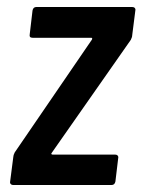

<svg xmlns="http://www.w3.org/2000/svg" viewBox="-20 -529 407 549"><path d="M9 -10 18 -80Q18 -85 22 -93L243 -416Q244 -418 243.5 -419.5Q243 -421 241 -421H73Q63 -421 65 -431L73 -499Q75 -509 84 -509H358Q363 -509 365.5 -506Q368 -503 367 -499L358 -428Q358 -423 354 -415L128 -92Q126 -90 127 -88.5Q128 -87 130 -87H309Q314 -87 316.5 -84Q319 -81 318 -77L310 -10Q308 0 299 0H17Q13 0 10.5 -3Q8 -6 9 -10Z"/></svg>

Font: Barlow Condensed Medium
Style: Italic
Weight: 500
Width: 3
Italic angle: -7°
Designer: Jeremy Tribby
Foundry: Tribby Type
Version: Version 1.408